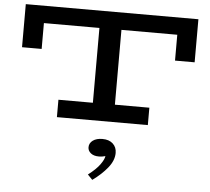

<svg xmlns="http://www.w3.org/2000/svg" viewBox="-65 -757 1309 1199"><g transform="rotate(5 589.0 -157.5)"><path d="M48 -416V-686H1130V-416H1007V-578H171V-416ZM303 0V-109H873V0ZM519 -69V-625H657V-69ZM688 191Q688 238 651 284Q614 330 557 371L527 340Q577 302 600.5 269Q624 236 626 216Q620 218 608.5 220Q597 222 585 222Q553 222 534.5 207Q516 192 516 170Q516 144 538.5 127.5Q561 111 599 111Q640 111 664 133Q688 155 688 191Z"/></g></svg>

Font: BioRhyme Expanded SemiBold
Style: Regular
Weight: 600
Width: 7
Designer: Aoife Mooney
Foundry: Aoife Mooney Type
Version: Version 1.600;gftools[0.9.33]